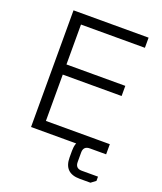

<svg xmlns="http://www.w3.org/2000/svg" viewBox="-156 -790 899 1067"><g transform="rotate(20 293.0 -256.0)"><path d="M92 0V-690H536V-630H158V-394H506V-334H158V-60H536V0ZM351 46Q351 -47 444 -47H469V0H440Q402 0 402 38V94Q402 132 440 132H536V157L508 178H444Q351 178 351 85Z"/></g></svg>

Font: Oxanium Light
Style: Regular
Weight: 300
Designer: Severin Meyer
Version: Version 1.000